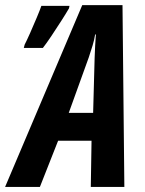

<svg xmlns="http://www.w3.org/2000/svg" viewBox="-65 -737 572 757"><path d="M-44.9 0 259.3 -716.8H418L425.3 0H293L295.9 -182.1H164.1L92.3 0ZM206.1 -292H302.2L308.1 -508.8Q309.1 -533.2 310.1 -555.4Q311 -577.6 313 -601.1H310.1Q306.6 -579.1 300 -557.4Q293.5 -535.6 285.2 -511.2ZM28.8 -547.9 32.2 -561Q40.5 -577.1 54 -607.4Q67.4 -637.7 80.1 -668Q92.8 -698.2 98.1 -713.9H209L207 -704.1Q196.3 -685.5 177 -655.3Q157.7 -625 137.7 -595.2Q117.7 -565.4 104 -547.9Z"/></svg>

Font: Open Sans Condensed
Style: Bold Italic
Weight: 700
Width: 3
Italic angle: -12°
Designer: Monotype Design Team
Foundry: Monotype Imaging Inc.
Version: Version 3.003; ttfautohint (v1.8.4)